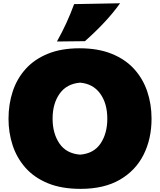

<svg xmlns="http://www.w3.org/2000/svg" viewBox="-20 -1152 989 1189"><path d="M479 17.6Q360.4 17.6 275.6 -17.6Q190.9 -52.7 137.2 -113.8Q83.5 -174.8 58.1 -252.7Q32.7 -330.6 32.7 -416Q32.7 -507.3 59.1 -586.7Q85.4 -666 139.6 -725.8Q193.8 -785.6 276.9 -819.3Q359.9 -853 472.7 -853Q586.9 -853 671.1 -819.1Q755.4 -785.2 810.1 -725.3Q864.7 -665.5 891.6 -586.4Q918.5 -507.3 918.5 -417Q918.5 -292 869.1 -193.8Q819.8 -95.7 722.2 -39.1Q624.5 17.6 479 17.6ZM476.1 -194.3Q561 -201.2 602.8 -263.4Q644.5 -325.7 644.5 -417Q644.5 -511.7 600.3 -572.5Q556.2 -633.3 476.1 -640.1Q393.1 -633.3 349.4 -572Q305.7 -510.7 305.7 -417Q305.7 -325.7 348.1 -263.4Q390.6 -201.2 476.1 -194.3ZM332.5 -895Q365.2 -953.1 391.6 -1011Q418 -1068.8 439 -1126.5L723.6 -1131.8Q680.2 -1070.8 624.3 -1011.5Q568.4 -952.1 505.9 -897Z"/></svg>

Font: Pinar-DS1-FD Black
Style: Regular
Weight: 900
Designer: Amin Abedi
Version: Version 2.000